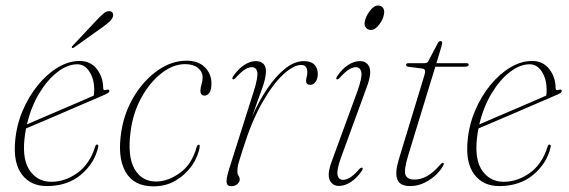

<svg xmlns="http://www.w3.org/2000/svg" viewBox="-20 -667 2064 696"><path d="M336 -133.5Q322.5 -75 273.5 -33.8Q224.5 7.5 149.5 7.5Q91 7.5 59.2 -34.8Q27.5 -77 35 -156.5Q40 -213.5 62 -265.5Q84 -317.5 117.2 -358.2Q150.5 -399 189.8 -422.5Q229 -446 269 -446Q308.5 -446 331.2 -416.5Q354 -387 354 -348Q354 -337 366.5 -341.5Q376 -344.5 376.5 -337.5Q377 -331.5 362.5 -325Q351 -320 323.8 -308.2Q296.5 -296.5 261 -281.2Q225.5 -266 189 -250.2Q152.5 -234.5 121.8 -221.5Q91 -208.5 74.5 -201.5Q70.5 -181.5 68.5 -161.5Q61 -85.5 89.2 -46.8Q117.5 -8 166 -8Q215.5 -8 260.2 -39.8Q305 -71.5 325 -135.5Q327 -143 332 -143Q338 -143 336 -133.5ZM260 -434Q225 -434 188.5 -406Q152 -378 122.2 -328.8Q92.5 -279.5 77.5 -216Q97 -224.5 129.5 -238.5Q162 -252.5 198.5 -268Q235 -283.5 267.8 -297.8Q300.5 -312 320 -320.5Q321.5 -327.5 321.5 -341.5Q321.5 -380.5 304.2 -407.2Q287 -434 260 -434ZM328 -591.5Q343.5 -608 354.8 -617.8Q366 -627.5 376.5 -626.5Q385.5 -626 388.5 -620Q391.5 -614 389 -606Q386 -596.5 376 -587.8Q366 -579 352.5 -569L248.5 -495Q243.5 -491.5 241 -494Q238.5 -496.5 244 -502Z M651 -434.5Q608 -434.5 566 -402Q524 -369.5 493.2 -314.5Q462.5 -259.5 453.5 -191Q441.5 -100.5 467.5 -54.8Q493.5 -9 546 -9Q588.5 -9 632 -40Q675.5 -71 693 -134.5Q695.5 -142.5 700 -142.5Q705 -142.5 704 -135Q699 -101 676.5 -68Q654 -35 618 -13.2Q582 8.5 536 8.5Q464.5 8.5 434.5 -45Q404.5 -98.5 420.5 -194.5Q432 -263 467.5 -320.5Q503 -378 552.8 -412.5Q602.5 -447 656.5 -447Q699 -447 722.8 -423Q746.5 -399 746.5 -364.5Q746.5 -342.5 739.5 -331.5Q732.5 -320.5 722 -320.5Q706.5 -320.5 706.5 -338Q706.5 -348 710.5 -361Q714.5 -374 714.5 -386Q714.5 -407 697.5 -420.8Q680.5 -434.5 651 -434.5Z M824 -379.5Q820 -381.5 824.5 -389.5Q843 -417 865 -431.2Q887 -445.5 907.5 -445.5Q924 -445.5 934 -436.5Q944 -427.5 944 -408.5Q944 -382.5 928.2 -340.5Q912.5 -298.5 894.5 -245.5Q918 -300 948.8 -345.5Q979.5 -391 1013.5 -418.2Q1047.5 -445.5 1082 -445.5Q1107 -445.5 1119.5 -432.8Q1132 -420 1132 -399Q1132 -382 1124.2 -370.8Q1116.5 -359.5 1105 -359.5Q1089.5 -359.5 1089.5 -373.5Q1089.5 -381.5 1091.8 -388.8Q1094 -396 1094 -404.5Q1094 -431.5 1072 -431.5Q1044 -431.5 1006.2 -396.5Q968.5 -361.5 930 -293.8Q891.5 -226 861 -128Q851.5 -98.5 846 -80.2Q840.5 -62 840.5 -46.5Q840.5 -35.5 844.8 -29.8Q849 -24 849 -16Q849 -7 840.2 0.5Q831.5 8 818.5 8Q803.5 8 801.5 -5.2Q799.5 -18.5 810 -52.5L900 -336.5Q916 -387.5 912.5 -405.5Q909 -423.5 892.5 -423.5Q882 -423.5 868.5 -415.5Q855 -407.5 835 -385.5Q827.5 -377.5 824 -379.5Z M1325 -558.5Q1312 -558.5 1305.8 -567.5Q1299.5 -576.5 1302.5 -588.5Q1305 -606 1320 -626.5Q1335 -647 1350 -647Q1363 -647 1368.8 -638Q1374.5 -629 1372 -616.5Q1369.5 -597.5 1354.8 -578Q1340 -558.5 1325 -558.5ZM1215.5 -94Q1199.5 -49 1203.8 -32Q1208 -15 1223.5 -15Q1234.5 -15 1248.2 -23Q1262 -31 1281.5 -53Q1289 -61 1293 -59Q1297 -56.5 1292.5 -49Q1273.5 -21 1251.5 -7Q1229.5 7 1209 7Q1185 7 1175.2 -14.2Q1165.5 -35.5 1182 -80.5L1275.5 -336Q1293.5 -386.5 1289.8 -405Q1286 -423.5 1269.5 -423.5Q1259 -423.5 1245.2 -415.2Q1231.5 -407 1212 -385.5Q1204.5 -377.5 1200.5 -379.5Q1197 -381.5 1201.5 -389.5Q1220 -417.5 1242 -431.5Q1264 -445.5 1284.5 -445.5Q1309.5 -445.5 1318.8 -424Q1328 -402.5 1310.5 -354Z M1511 -418.5 1460 -425Q1452 -426 1452 -431.5Q1452 -438 1461 -438H1518.5Q1528.5 -438 1532 -444L1567.5 -511.5Q1571 -518 1577 -518Q1583 -518 1583 -511.5Q1583 -507.5 1579.5 -496L1562 -438H1671Q1679 -438 1679 -432.5Q1679 -425 1663.5 -425H1558L1459.5 -103Q1443 -48.5 1450.2 -32.2Q1457.5 -16 1482 -16Q1506 -16 1528.8 -29Q1551.5 -42 1577.5 -72Q1582 -77 1585.5 -76.5Q1589.5 -75.5 1588.5 -71Q1580.5 -53 1562.2 -35Q1544 -17 1519.2 -4.8Q1494.5 7.5 1467 7.5Q1430 7.5 1420.5 -16.2Q1411 -40 1425 -87L1517 -389.5Q1522 -405.5 1520.8 -411.2Q1519.5 -417 1511 -418.5Z M1976 -133.5Q1962.5 -75 1913.5 -33.8Q1864.5 7.5 1789.5 7.5Q1731 7.5 1699.2 -34.8Q1667.5 -77 1675 -156.5Q1680 -213.5 1702 -265.5Q1724 -317.5 1757.2 -358.2Q1790.5 -399 1829.8 -422.5Q1869 -446 1909 -446Q1948.5 -446 1971.2 -416.5Q1994 -387 1994 -348Q1994 -337 2006.5 -341.5Q2016 -344.5 2016.5 -337.5Q2017 -331.5 2002.5 -325Q1991 -320 1963.8 -308.2Q1936.5 -296.5 1901 -281.2Q1865.5 -266 1829 -250.2Q1792.5 -234.5 1761.8 -221.5Q1731 -208.5 1714.5 -201.5Q1710.5 -181.5 1708.5 -161.5Q1701 -85.5 1729.2 -46.8Q1757.5 -8 1806 -8Q1855.5 -8 1900.2 -39.8Q1945 -71.5 1965 -135.5Q1967 -143 1972 -143Q1978 -143 1976 -133.5ZM1900 -434Q1865 -434 1828.5 -406Q1792 -378 1762.2 -328.8Q1732.5 -279.5 1717.5 -216Q1737 -224.5 1769.5 -238.5Q1802 -252.5 1838.5 -268Q1875 -283.5 1907.8 -297.8Q1940.5 -312 1960 -320.5Q1961.5 -327.5 1961.5 -341.5Q1961.5 -380.5 1944.2 -407.2Q1927 -434 1900 -434Z"/></svg>

Font: Fraunces 72pt Thin
Style: Italic
Weight: 100
Italic angle: -16°
Version: Version 1.000;[b76b70a41]